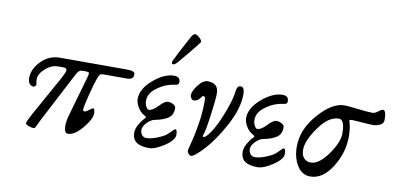

<svg xmlns="http://www.w3.org/2000/svg" viewBox="-66 -864 2239 1081"><g transform="rotate(10 1053.5 -323.5)"><path d="M245 -350Q207 -350 172.5 -319.5Q138 -289 138 -259Q138 -247 140 -239Q142 -231 142 -229Q142 -224 137 -219Q132 -214 126 -214Q113 -214 104 -225.5Q95 -237 95 -258Q95 -309 139.5 -354.5Q184 -400 246 -400H632Q675 -400 675 -380Q675 -350 639 -350H505Q489 -350 484 -345Q479 -340 471 -318Q459 -286 442 -217.5Q425 -149 425 -136Q425 -130 430 -127Q435 -124 446 -130Q452 -134 459.5 -139.5Q467 -145 472 -148.5Q477 -152 478 -152Q490 -152 490 -124Q490 -92 446 -39Q402 14 364 14Q342 14 342 -28Q342 -56 355 -100L417 -316Q424 -340 421 -345Q418 -350 396 -350Q381 -350 375.5 -349Q370 -348 363 -342Q356 -336 349 -322L199 -34Q194 -25 187 -9Q180 7 176.5 11.5Q173 16 168 16Q156 16 139 9.5Q122 3 122 -4Q122 -14 146 -58L275 -290Q294 -326 294 -334Q294 -343 289.5 -346.5Q285 -350 271 -350Z M903 -489Q888 -474 880 -474Q872 -474 872 -482Q872 -490 874 -494Q903 -553 949 -638Q962 -663 974 -663Q982 -663 997.5 -649.5Q1013 -636 1013 -626Q1013 -622 968.5 -567.5Q924 -513 903 -489ZM827 14Q731 14 731 -57Q731 -79 745 -104Q759 -129 770 -140Q772 -142 774 -144Q781 -150 781 -153.5Q781 -157 770 -163Q745 -177 731 -202.5Q717 -228 717 -248Q717 -305 779 -358.5Q841 -412 898 -412Q932 -412 932 -381Q932 -373 928 -369Q924 -365 918.5 -364Q913 -363 900.5 -361Q888 -359 879 -356Q841 -346 803 -316Q765 -286 765 -245Q765 -229 773 -213.5Q781 -198 789 -198Q811 -198 840.5 -229.5Q870 -261 888 -261Q907 -261 920.5 -252.5Q934 -244 934 -232Q934 -193 907 -175Q880 -157 832 -148Q811 -144 789.5 -122Q768 -100 768 -80Q768 -63 777.5 -51Q787 -39 803 -39Q840 -39 895 -67Q908 -73 921.5 -85.5Q935 -98 943.5 -107Q952 -116 955 -116Q967 -116 967 -86Q967 -56 915 -21Q863 14 827 14Z M1091 -308Q1091 -328 1077 -328Q1075 -328 1062 -311Q1049 -294 1029 -294Q1021 -294 1014.5 -303Q1008 -312 1008 -318Q1008 -343 1035 -378.5Q1062 -414 1089 -414Q1151 -414 1151 -355Q1151 -322 1138.5 -229.5Q1126 -137 1117 -115Q1111 -100 1121 -101Q1129 -102 1142 -117Q1175 -156 1207.5 -235.5Q1240 -315 1249 -363Q1250 -367 1251.5 -379Q1253 -391 1254 -395.5Q1255 -400 1258 -406.5Q1261 -413 1265 -415.5Q1269 -418 1276 -418Q1299 -418 1299 -377Q1299 -297 1247.5 -200Q1196 -103 1141.5 -43.5Q1087 16 1068 16Q1061 16 1053.5 7.5Q1046 -1 1046 -10Q1046 -16 1057 -56.5Q1068 -97 1079.5 -165.5Q1091 -234 1091 -308Z M1447 14Q1351 14 1351 -57Q1351 -79 1365 -104Q1379 -129 1390 -140Q1392 -142 1394 -144Q1401 -150 1401 -153.5Q1401 -157 1390 -163Q1365 -177 1351 -202.5Q1337 -228 1337 -248Q1337 -305 1399 -358.5Q1461 -412 1518 -412Q1552 -412 1552 -381Q1552 -373 1548 -369Q1544 -365 1538.5 -364Q1533 -363 1520.5 -361Q1508 -359 1499 -356Q1461 -346 1423 -316Q1385 -286 1385 -245Q1385 -229 1393 -213.5Q1401 -198 1409 -198Q1431 -198 1460.5 -229.5Q1490 -261 1508 -261Q1527 -261 1540.5 -252.5Q1554 -244 1554 -232Q1554 -193 1527 -175Q1500 -157 1452 -148Q1431 -144 1409.5 -122Q1388 -100 1388 -80Q1388 -63 1397.5 -51Q1407 -39 1423 -39Q1460 -39 1515 -67Q1528 -73 1541.5 -85.5Q1555 -98 1563.5 -107Q1572 -116 1575 -116Q1587 -116 1587 -86Q1587 -56 1535 -21Q1483 14 1447 14Z M1915 -325Q1925 -288 1925 -245Q1925 -152 1872.5 -69Q1820 14 1749 14Q1702 14 1674 -31Q1646 -76 1646 -140Q1646 -238 1723.5 -326Q1801 -414 1870 -414Q1890 -414 1948 -407Q2006 -400 2033 -400Q2046 -400 2063 -413.5Q2080 -427 2088 -427Q2107 -427 2107 -373Q2107 -352 2087.5 -342.5Q2068 -333 2047 -333Q2025 -333 1985 -336.5Q1945 -340 1933 -340Q1914 -340 1912.5 -338Q1911 -336 1915 -325ZM1886 -256Q1886 -335 1853 -335Q1794 -335 1739 -257Q1684 -179 1684 -129Q1684 -97 1699 -80.5Q1714 -64 1739 -64Q1785 -64 1835.5 -134.5Q1886 -205 1886 -256Z"/></g></svg>

Font: EB Garamond 12
Style: Italic
Weight: 400
Italic angle: -17°
Version: Version 0.016; ttfautohint (v1.8.4)